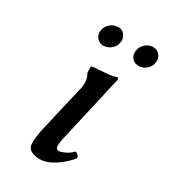

<svg xmlns="http://www.w3.org/2000/svg" viewBox="-160 -698 690 785"><g transform="rotate(30 185.0 -305.0)"><path d="M199.2 -123Q190.4 -86.9 191.9 -71.8Q193.4 -61.5 200.2 -60.1Q207.5 -55.7 222.2 -62Q248 -70.3 267.1 -90.8Q284.2 -86.9 286.1 -69.8Q261.2 -38.6 224.4 -14.4Q187.5 9.8 153.8 9.8Q131.8 9.8 115.2 1.2Q98.6 -7.3 96.2 -26.9Q94.7 -50.3 103 -94.2Q104 -98.6 106 -107.2Q107.9 -115.7 108.9 -120.1L149.9 -295.9Q153.3 -314.5 157.2 -325.2Q165 -368.7 147.9 -393.1Q147.5 -397.5 147.5 -408.7Q147.5 -419.9 147 -423.8Q152.8 -425.3 160.2 -426.8Q162.6 -426.8 182.6 -428Q202.6 -429.2 211.9 -430.2Q240.2 -431.6 264.2 -439.9Q270.5 -437 269 -426.8Q258.3 -386.2 249 -340.8Q245.1 -327.6 244.1 -319.8ZM273.9 -564.9Q274.4 -586.4 289.6 -602.1Q304.7 -617.7 324.2 -619.1Q327.6 -621.1 331.1 -619.1Q347.7 -618.7 358.4 -607.2Q369.1 -595.7 370.1 -579.1Q370.1 -572.8 369.1 -570.8Q367.2 -551.8 352.5 -538.1Q337.9 -524.4 319.8 -522.9H312Q294.9 -523.4 283.9 -535.6Q272.9 -547.9 273.9 -564.9ZM107.9 -564.9Q108.4 -585.9 123.8 -601.3Q139.2 -616.7 158.2 -618.2Q161.1 -619.1 166 -619.1Q182.1 -618.7 192.6 -607.2Q203.1 -595.7 204.1 -579.1Q204.1 -572.8 203.1 -570.8Q201.2 -551.3 186.5 -537.8Q171.9 -524.4 153.8 -522.9Q150.9 -522 147 -522Q129.4 -523.4 118.4 -535.6Q107.4 -547.9 107.9 -564.9Z"/></g></svg>

Font: Common Serif Medium
Style: Italic
Weight: 500
Italic angle: -12°
Designer: Philipp H. Poll, Khaled Hosny
Foundry: Stefan Peev, Context Ltd.
Version: Version 1.026